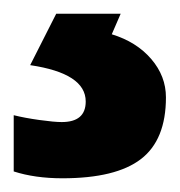

<svg xmlns="http://www.w3.org/2000/svg" viewBox="-38 -20 263 280"><path d="M-18 230V148Q-2 152 19.5 155Q41 158 52 158Q87 158 87 128Q87 87 6 75L44 0H138L125 30Q161 41 182.5 66Q204 91 204 122Q204 184 167.5 212Q131 240 53 240Q13 240 -18 230Z"/></svg>

Font: OpenSansMMV
Style: Bold
Weight: 700
Foundry: Ascender Corporation
Version: Version 4.001